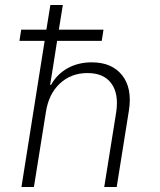

<svg xmlns="http://www.w3.org/2000/svg" viewBox="-20 -750 640 770"><path d="M58 -586 65 -631H166L182 -730H232L216 -631H395L388 -586H209L194 -490L181 -410H185Q208 -452 250.5 -476Q293 -500 348 -500Q429 -500 470 -448Q511 -396 497 -307L448 0H398L446 -300Q457 -374 426.5 -415.5Q396 -457 331 -457Q265 -457 220 -415Q175 -373 164 -300L116 0H66L159 -586Z"/></svg>

Font: NKDuy Mono Thin
Style: Italic
Weight: 100
Italic angle: -9°
Monospace: yes
Designer: NKDuy
Foundry: NKDuy
Version: Version 2.251; ttfautohint (v1.8.4.7-5d5b)